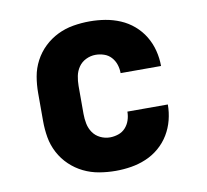

<svg xmlns="http://www.w3.org/2000/svg" viewBox="-65 -599 730 678"><g transform="rotate(-10 300.0 -260.0)"><path d="M298 8Q268 8 238.5 3Q209 -2 182.5 -15Q156 -28 134.5 -48.5Q113 -69 99 -95.5Q85 -122 80 -151Q75 -180 75 -210V-310Q75 -340 80 -369Q85 -398 99 -424.5Q113 -451 134.5 -471.5Q156 -492 182.5 -505Q209 -518 238.5 -523Q268 -528 298 -528Q326 -528 353.5 -523.5Q381 -519 407 -508Q433 -497 454.5 -478.5Q476 -460 490.5 -436Q505 -412 512 -384.5Q519 -357 519 -329H374Q374 -345 369 -360Q364 -375 353.5 -386.5Q343 -398 328 -403Q313 -408 298 -408Q280 -408 263.5 -400Q247 -392 237 -377.5Q227 -363 223.5 -345.5Q220 -328 220 -310V-210Q220 -192 223.5 -174.5Q227 -157 237 -142.5Q247 -128 263.5 -120Q280 -112 298 -112Q313 -112 328 -117Q343 -122 353.5 -133.5Q364 -145 369 -160Q374 -175 374 -191H519Q519 -163 512 -135.5Q505 -108 490.5 -84Q476 -60 454.5 -41.5Q433 -23 407 -12Q381 -1 353.5 3.5Q326 8 298 8Z"/></g></svg>

Font: Iosevka Etoile Heavy
Style: Regular
Weight: 900
Designer: Belleve Invis
Foundry: Belleve Invis
Version: Version 22.1.2; ttfautohint (v1.8.4)